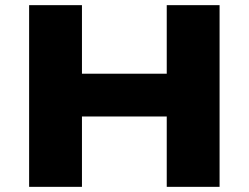

<svg xmlns="http://www.w3.org/2000/svg" viewBox="-20 -725 966 745"><path d="M93 0V-705H298V-439H627V-705H832V0H627V-273H298V0Z"/></svg>

Font: Nunito Sans 7pt SemiExpanded Black
Style: Regular
Weight: 900
Width: 6
Designer: Vernon Adams
Foundry: Vernon Adams
Version: Version 3.101;gftools[0.9.27]